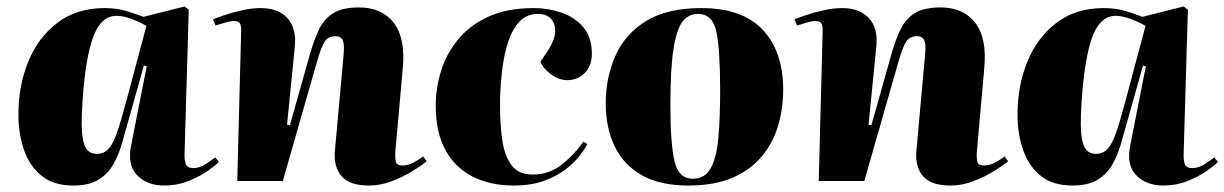

<svg xmlns="http://www.w3.org/2000/svg" viewBox="-20 -560 3788 594"><path d="M551 -87Q550 -65 554.5 -52.5Q559 -40 578 -40Q597 -40 615.5 -52Q634 -64 646 -73L657 -59Q648 -49 623 -31.5Q598 -14 563 0Q528 14 488 14Q435 14 404 -18Q373 -50 386 -112L434 -355L425 -357L377 -186Q367 -149 356.5 -113.5Q346 -78 329 -49Q312 -20 283 -3Q254 14 207 14Q147 14 110 -15Q73 -44 55 -94Q37 -144 37 -206Q37 -295 67.5 -369.5Q98 -444 157.5 -489.5Q217 -535 304 -535Q341 -535 370.5 -526Q400 -517 424 -508L551 -540L564 -530ZM279 -84Q301 -84 315 -98.5Q329 -113 341.5 -148.5Q354 -184 371 -248L433 -480Q408 -494 384 -502.5Q360 -511 340 -511Q288 -511 263.5 -431.5Q239 -352 233 -201Q231 -140 241 -112Q251 -84 279 -84Z M1300 -61Q1284 -48 1255 -30Q1226 -12 1191 1Q1156 14 1122 14Q1061 14 1036.5 -15Q1012 -44 1016 -92L1043 -391Q1046 -422 1040.5 -435Q1035 -448 1018 -448Q996 -448 985 -432Q974 -416 960 -367L855 0H714L726 -461Q727 -475 723.5 -485Q720 -495 703 -495Q693 -495 678 -490.5Q663 -486 647 -481L639 -500Q648 -504 672.5 -512.5Q697 -521 728 -528Q759 -535 786 -535Q841 -535 869.5 -503.5Q898 -472 892 -415L868 -174L877 -173L939 -393Q952 -438 967.5 -470Q983 -502 1011.5 -519.5Q1040 -537 1091 -537Q1161 -537 1198 -489.5Q1235 -442 1226 -348L1203 -89Q1202 -69 1205 -58.5Q1208 -48 1226 -48Q1242 -48 1259 -57Q1276 -66 1289 -76Z M1632 -535Q1675 -535 1716.5 -521Q1758 -507 1784.5 -476Q1811 -445 1811 -394Q1811 -356 1789 -334Q1767 -312 1735 -312Q1710 -312 1686 -329Q1662 -346 1652 -369L1673 -400Q1706 -450 1695 -483.5Q1684 -517 1644 -517Q1610 -517 1587.5 -493.5Q1565 -470 1552 -430Q1539 -390 1533 -339Q1527 -288 1527 -233Q1527 -174 1534 -126Q1541 -78 1562.5 -49Q1584 -20 1628 -20Q1680 -20 1719.5 -52Q1759 -84 1785 -122L1797 -114Q1790 -100 1774 -79Q1758 -58 1730.5 -36.5Q1703 -15 1663 -0.5Q1623 14 1569 14Q1498 14 1443.5 -13Q1389 -40 1358.5 -95Q1328 -150 1328 -234Q1328 -286 1344 -339Q1360 -392 1396 -436.5Q1432 -481 1490 -508Q1548 -535 1632 -535Z M2109 14Q2022 14 1965.5 -18Q1909 -50 1881.5 -107.5Q1854 -165 1854 -240Q1854 -319 1883.5 -386.5Q1913 -454 1978 -494.5Q2043 -535 2150 -535Q2277 -535 2340 -467.5Q2403 -400 2403 -282Q2403 -225 2387.5 -172Q2372 -119 2337.5 -77Q2303 -35 2247 -10.5Q2191 14 2109 14ZM2123 -7Q2161 -7 2179 -40Q2197 -73 2202.5 -134.5Q2208 -196 2208 -281Q2208 -405 2196.5 -461Q2185 -517 2139 -517Q2111 -517 2092.5 -494.5Q2074 -472 2064 -411Q2054 -350 2054 -235Q2054 -114 2067 -60.5Q2080 -7 2123 -7Z M3099 -61Q3083 -48 3054 -30Q3025 -12 2990 1Q2955 14 2921 14Q2860 14 2835.5 -15Q2811 -44 2815 -92L2842 -391Q2845 -422 2839.5 -435Q2834 -448 2817 -448Q2795 -448 2784 -432Q2773 -416 2759 -367L2654 0H2513L2525 -461Q2526 -475 2522.5 -485Q2519 -495 2502 -495Q2492 -495 2477 -490.5Q2462 -486 2446 -481L2438 -500Q2447 -504 2471.5 -512.5Q2496 -521 2527 -528Q2558 -535 2585 -535Q2640 -535 2668.5 -503.5Q2697 -472 2691 -415L2667 -174L2676 -173L2738 -393Q2751 -438 2766.5 -470Q2782 -502 2810.5 -519.5Q2839 -537 2890 -537Q2960 -537 2997 -489.5Q3034 -442 3025 -348L3002 -89Q3001 -69 3004 -58.5Q3007 -48 3025 -48Q3041 -48 3058 -57Q3075 -66 3088 -76Z M3642 -87Q3641 -65 3645.5 -52.5Q3650 -40 3669 -40Q3688 -40 3706.5 -52Q3725 -64 3737 -73L3748 -59Q3739 -49 3714 -31.5Q3689 -14 3654 0Q3619 14 3579 14Q3526 14 3495 -18Q3464 -50 3477 -112L3525 -355L3516 -357L3468 -186Q3458 -149 3447.5 -113.5Q3437 -78 3420 -49Q3403 -20 3374 -3Q3345 14 3298 14Q3238 14 3201 -15Q3164 -44 3146 -94Q3128 -144 3128 -206Q3128 -295 3158.5 -369.5Q3189 -444 3248.5 -489.5Q3308 -535 3395 -535Q3432 -535 3461.5 -526Q3491 -517 3515 -508L3642 -540L3655 -530ZM3370 -84Q3392 -84 3406 -98.5Q3420 -113 3432.5 -148.5Q3445 -184 3462 -248L3524 -480Q3499 -494 3475 -502.5Q3451 -511 3431 -511Q3379 -511 3354.5 -431.5Q3330 -352 3324 -201Q3322 -140 3332 -112Q3342 -84 3370 -84Z"/></svg>

Font: Literata 72pt ExtraBold
Style: Italic
Weight: 800
Italic angle: -2°
Designer: Latin by Veronika Burian and Jose Scaglione. Greek by Irene Vlachou. Cyrillic by Vera Evstafieva
Foundry: TypeTogether
Version: Version 3.002